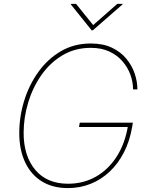

<svg xmlns="http://www.w3.org/2000/svg" viewBox="-20 -962 778 992"><path d="M330.6 9.8Q251.5 9.8 195.3 -25.4Q139.2 -60.5 109.4 -124.5Q79.6 -188.5 79.6 -274.4Q79.6 -358.9 104.7 -440.9Q129.9 -522.9 178 -590.1Q226.1 -657.2 294.4 -697.3Q362.8 -737.3 449.2 -737.3Q513.2 -737.3 558.8 -715.3Q604.5 -693.4 633.5 -657.7Q662.6 -622.1 676.3 -580.6Q689.9 -539.1 689.9 -500H667.5Q667.5 -537.1 654.1 -575Q640.6 -612.8 613.5 -644.5Q586.4 -676.3 545.4 -695.6Q504.4 -714.8 448.7 -714.8Q367.7 -714.8 303.2 -676.5Q238.8 -638.2 194.1 -574.5Q149.4 -510.7 125.7 -432.6Q102.1 -354.5 102.1 -275.4Q102.1 -156.2 162.1 -84.5Q222.2 -12.7 331.5 -12.7Q411.1 -12.7 475.6 -49.3Q540 -85.9 583 -153.1Q626 -220.2 641.1 -311.5L649.9 -305.7H388.2L392.1 -328.1H666.5L662.6 -305.7Q650.4 -233.9 620.8 -175.8Q591.3 -117.7 547.6 -76.2Q503.9 -34.7 449 -12.5Q394 9.8 330.6 9.8ZM373 -941.9 461.4 -832.5 585.9 -941.9H613.3L612.8 -939L459.5 -805.2H453.6L346.2 -939L346.7 -941.9Z"/></svg>

Font: Inter Thin
Style: Italic
Weight: 250
Italic angle: -9.3988°
Designer: Rasmus Andersson
Foundry: rsms
Version: Version 4.001;git-66647c0bb